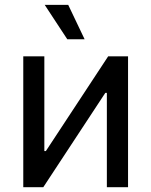

<svg xmlns="http://www.w3.org/2000/svg" viewBox="-20 -781 631 801"><path d="M514.2 0H425.8V-393.6H419.4L160.6 0H77.1V-545.9H165V-150.9H171.4L431.2 -545.9H514.2ZM260.7 -617.2 166.5 -760.7H264.6L333 -617.2Z"/></svg>

Font: Inter
Style: Regular
Weight: 400
Designer: Rasmus Andersson
Foundry: rsms
Version: Version 4.001;git-9221beed3